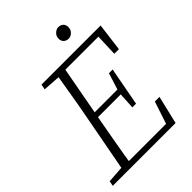

<svg xmlns="http://www.w3.org/2000/svg" viewBox="-237 -947 1061 1061"><g transform="rotate(-45 293.5 -416.5)"><path d="M8 0 14 -30 129 -38H137L131 0ZM105 0 173 -362Q188 -440 201 -518Q214 -596 227 -674H283L216 -312Q202 -234 188 -156Q174 -78 162 0ZM119 -643 125 -674H254L248 -635H239ZM134 0 139 -34H481L448 -2L502 -165H538L499 0ZM193 -326 198 -358H421L416 -326ZM252 -639 257 -674H587L566 -510H530L536 -670L556 -639ZM391 -230 397 -333 401 -353 433 -455H462L420 -230ZM411 -747Q394 -747 382.5 -757.5Q371 -768 371 -786Q371 -806 385 -819.5Q399 -833 415 -833Q433 -833 444 -822.5Q455 -812 455 -794Q455 -774 441.5 -760.5Q428 -747 411 -747Z"/></g></svg>

Font: Source Serif 4 18pt Light
Style: Italic
Weight: 300
Italic angle: -12°
Designer: Frank Grießhammer
Foundry: Adobe Systems Incorporated
Version: Version 4.004;hotconv 1.0.116;makeotfexe 2.5.65601